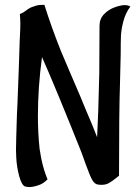

<svg xmlns="http://www.w3.org/2000/svg" viewBox="-20 -675 569 779"><path d="M99.6 84Q92.8 84 83 82Q68.4 78.1 58.1 40.5Q47.9 2.9 45.9 -36.1L44.9 -66.4Q44.9 -91.8 48.8 -212.9L50.8 -253.9L56.6 -406.2L59.6 -501L61.5 -543Q62.5 -554.7 62.5 -581.1Q62.5 -596.7 60.5 -618.2Q69.3 -621.1 75.2 -625Q81.1 -628.9 85 -631.8Q88.9 -634.8 94.7 -638.7Q100.6 -642.6 107.4 -645.5L127 -652.3Q142.6 -656.2 160.2 -655.3Q188.5 -564.5 228.5 -464.8Q231.4 -457 270.5 -366.2L305.7 -284.2Q311.5 -271.5 321.3 -246.1Q364.3 -145.5 374 -118.2Q378.9 -204.1 382.8 -377L383.8 -570.3Q383.8 -598.6 402.3 -617.7Q420.9 -636.7 445.8 -645.5Q470.7 -654.3 486.3 -654.3Q493.2 -654.3 496.1 -653.3Q505.9 -651.4 508.8 -648.4Q489.3 -622.1 480.5 -588.4Q471.7 -554.7 470.7 -528.8Q469.7 -502.9 469.7 -455.1L466.8 -335Q462.9 -225.6 462.9 38.1Q435.5 60.5 419.9 68.8Q404.3 77.1 379.9 74.2Q364.3 73.2 354 54.7Q343.8 36.1 328.1 -7.8L310.5 -56.6Q268.6 -162.1 222.7 -273.4Q176.8 -384.8 150.4 -443.4Q133.8 -320.3 133.8 -203.1Q133.8 -137.7 140.6 -71.3L147.5 -31.2Q157.2 15.6 172.9 52.7Q158.2 67.4 143.6 73.7Q128.9 80.1 111.3 83Z"/></svg>

Font: BKP Parklife Text
Style: Regular
Weight: 400
Designer: Font Diner, Inc.; LA MECHKY PLUS GmbH
Foundry: Font Diner, Inc.; LA MECHKY PLUS GmbH
Version: Version 1.007